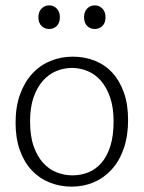

<svg xmlns="http://www.w3.org/2000/svg" viewBox="-20 -687 536 715"><path d="M457 -240Q457 -181 441 -134.5Q425 -88 396.5 -56.5Q368 -25 330 -8.5Q292 8 247 8Q203 8 164.5 -7.5Q126 -23 98 -53Q70 -83 54 -127.5Q38 -172 38 -230Q38 -289 54.5 -335Q71 -381 100 -412.5Q129 -444 168 -460Q207 -476 251 -476Q295 -476 333 -461Q371 -446 398.5 -416Q426 -386 441.5 -342Q457 -298 457 -240ZM403 -235Q403 -287 390 -324.5Q377 -362 355.5 -386.5Q334 -411 306 -422.5Q278 -434 248 -434Q218 -434 190 -422.5Q162 -411 140 -386.5Q118 -362 105 -324.5Q92 -287 92 -235Q92 -180 105.5 -142Q119 -104 141 -80Q163 -56 191.5 -45Q220 -34 250 -34Q280 -34 307.5 -44.5Q335 -55 356.5 -79Q378 -103 390.5 -141.5Q403 -180 403 -235ZM123 -623Q123 -643 134.5 -655Q146 -667 163 -667Q180 -667 191.5 -655Q203 -643 203 -623Q203 -602 191.5 -590.5Q180 -579 163 -579Q146 -579 134.5 -590.5Q123 -602 123 -623ZM293 -623Q293 -643 304.5 -655Q316 -667 333 -667Q350 -667 361.5 -655Q373 -643 373 -623Q373 -602 361.5 -590.5Q350 -579 333 -579Q316 -579 304.5 -590.5Q293 -602 293 -623Z"/></svg>

Font: Mukta Vaani ExtraLight
Style: Regular
Weight: 275
Designer: Noopur Datye, Girish Dalvi, Yashodeep Gholap, Pallavi Karambelkar
Foundry: Ek Type
Version: Version 2.538;PS 1.000;hotconv 16.6.51;makeotf.lib2.5.65220;